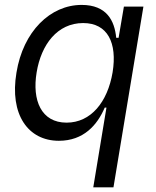

<svg xmlns="http://www.w3.org/2000/svg" viewBox="-20 -573 646 797"><path d="M451 204.5 575.3 -545.5H494.3L472.3 -416.2H462.4C455.6 -487.2 422.9 -552.6 318.9 -552.6C189.3 -552.6 76 -443.2 48.3 -271.3C19.2 -98 96.2 11.4 224.4 11.4C327.1 11.4 383.9 -54 414.8 -126.4H421.9L367.2 204.5ZM256.4 -63.9C151.3 -63.9 112.6 -156.2 132.1 -272.7C150.9 -387.8 218 -477.3 325.3 -477.3C426.8 -477.3 467.3 -394.9 447.4 -272.7C426.5 -149.1 357.2 -63.9 256.4 -63.9Z"/></svg>

Font: Riot Sans 2.0
Style: Italic
Weight: 400
Italic angle: -9.39999°
Designer: Rasmus Andersson
Foundry: rsms
Version: Version 3.006;hotconv 1.0.109;makeotfexe 2.5.65596